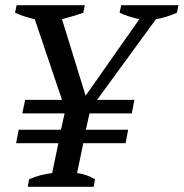

<svg xmlns="http://www.w3.org/2000/svg" viewBox="-20 -720 708 740"><path d="M447 -700H668L662 -671Q619 -652 581 -646L354 -335H498L488 -283H325L311 -220H474L464 -168H301L277 -53Q315 -48 346 -29L341 0H87L92 -29Q132 -47 181 -53L205 -168H42L52 -220H215L229 -283H66L77 -335H219L114 -646Q92 -651 73.5 -657Q55 -663 38 -671L44 -700H307L301 -671Q285 -665 265 -659Q245 -653 219 -646L310 -351L517 -646Q496 -651 476.5 -657Q457 -663 441 -671Z"/></svg>

Font: PTSerifItalic
Style: Italic
Weight: 400
Italic angle: -12°
Designer: A.Korolkova, O.Umpeleva, V.Yefimov
Foundry: ParaType Ltd
Version: Version 1.000W OFL